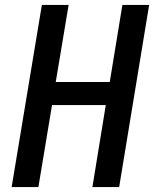

<svg xmlns="http://www.w3.org/2000/svg" viewBox="-20 -755 640 775"><path d="M27 0 149 -735H257L205 -424H423L474 -735H582L461 0H353L407 -331H190L135 0Z"/></svg>

Font: Iosevka SS04 SmBd Ex Obl
Style: Regular
Weight: 600
Width: 7
Italic angle: -9°
Monospace: yes
Designer: Belleve Invis
Foundry: Belleve Invis
Version: Version 19.0.0; ttfautohint (v1.8.4)